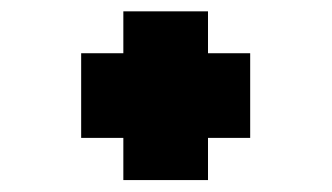

<svg xmlns="http://www.w3.org/2000/svg" viewBox="-20 -550 570 330"><path d="M192 -240.5V-530.5H337.5V-240.5ZM119.5 -313V-458.5H410V-313Z"/></svg>

Font: Bodoni Moda 9pt
Style: Bold Italic
Weight: 700
Italic angle: -13°
Designer: Owen Earl
Foundry: indestructible type
Version: Version 2.004